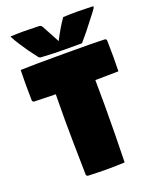

<svg xmlns="http://www.w3.org/2000/svg" viewBox="-142 -836 737 919"><g transform="rotate(-20 227.0 -377.0)"><path d="M14.6 -511.7Q14.6 -551 15.6 -585.9Q62.3 -588.1 241.7 -588.1Q383.5 -588.1 443.4 -585.9Q447.3 -585.9 450.2 -583Q453.1 -580.1 453.1 -576.2Q454.1 -521 454.1 -493.2Q454.1 -453.4 453.1 -419.9Q437.3 -419.2 335 -418.2Q335.9 -365.5 335.9 -293Q335.9 -156.2 332 0Q285.6 2.2 246.6 2.2Q206.3 2.2 146.5 0Q142.6 0 139.6 -2.9Q136.7 -5.9 136.7 -9.8Q132.8 -193.4 132.8 -293Q132.8 -338.1 133.8 -419.2Q77.6 -420.4 25.4 -421.9Q21.5 -421.9 18.6 -424.8Q15.6 -427.7 15.6 -431.6Q14.6 -487.8 14.6 -511.7ZM24.2 -753.2Q58.6 -754.9 91.3 -754.9Q118.2 -754.9 170.7 -753.2Q174.6 -753.2 179 -750.4Q183.3 -747.6 185.5 -743.4Q193.8 -727.5 210 -698.1Q226.1 -668.7 233.9 -653.6Q266.1 -716.3 293.7 -754.2Q330.3 -755.9 363.5 -755.9Q391.6 -755.9 442.1 -754.2Q447.3 -754.2 447.3 -750Q447.3 -748.5 444.8 -744.5Q442.4 -740.5 438.2 -734.9Q434.1 -729.2 430.3 -724.2Q426.5 -719.2 422 -713.6Q417.5 -708 416.3 -706.3Q369.6 -644.3 335.2 -605.7H249.8Q192.1 -605.7 128.7 -609.6Q120.1 -610.1 113.8 -618.4Q93.8 -644.8 81.1 -662.4Q68.4 -679.9 52 -705.3Q35.6 -730.7 24.2 -753.2Z"/></g></svg>

Font: Digitalt
Style: Medium
Weight: 500
Designer: gluk
Foundry: gluk
Version: Version 0.60